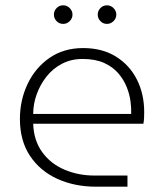

<svg xmlns="http://www.w3.org/2000/svg" viewBox="-20 -703 617 723"><path d="M383 -613Q368 -613 358 -623.5Q348 -634 348 -648Q348 -662 358 -672.5Q368 -683 383 -683Q397 -683 407.5 -672.5Q418 -662 418 -648Q418 -634 407.5 -623.5Q397 -613 383 -613ZM218 -613Q203 -613 193 -623.5Q183 -634 183 -648Q183 -662 193 -672.5Q203 -683 218 -683Q232 -683 242.5 -672.5Q253 -662 253 -648Q253 -634 242.5 -623.5Q232 -613 218 -613ZM341 0Q261 0 196 -29.5Q131 -59 93 -116Q55 -173 55 -255Q55 -326 84 -387Q113 -448 166.5 -485Q220 -522 293 -522Q365 -522 416.5 -490Q468 -458 495.5 -403.5Q523 -349 523 -281Q523 -270 522.5 -259Q522 -248 520 -237H105Q107 -174 139 -130Q171 -86 223 -64Q275 -42 335 -42H460V0ZM105 -274H474Q475 -294 471.5 -321Q468 -348 457 -375.5Q446 -403 425.5 -427Q405 -451 372 -466Q339 -481 291 -481Q248 -481 213.5 -463Q179 -445 155 -414.5Q131 -384 118 -347.5Q105 -311 105 -274Z"/></svg>

Font: MuseoModerno Thin ExtraLight
Style: Regular
Weight: 250
Version: Version 1.002